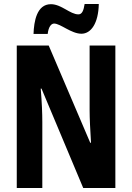

<svg xmlns="http://www.w3.org/2000/svg" viewBox="-20 -942 662 962"><path d="M148 -772H219C223 -808 237 -824 251 -824C283 -824 337 -773 388 -773C436 -773 473 -825 475 -922H404C399 -889 391 -870 373 -870C331 -870 288 -921 235 -921C164 -921 150 -834 148 -772ZM558 0V-714H429V-389C429 -348 432 -294 436 -227H432L224 -714H64V0H192V-331C192 -372 190 -428 184 -498H188L397 0Z"/></svg>

Font: Noto Sans Armenian ExtraCondensed
Style: Regular
Weight: 400
Width: 2
Designer: Monotype Design Team
Foundry: Monotype Imaging Inc.
Version: Version 2.008